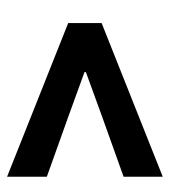

<svg xmlns="http://www.w3.org/2000/svg" viewBox="12 -605 485 549"><g transform="rotate(90 254.5 -330.5)"><path d="M485.4 -108.2 46 -283V-378.6L485.4 -553.4V-441.4L314.8 -380.4L186.2 -333.6V-329.6L314.8 -282.9L485.4 -221.9Z"/></g></svg>

Font: Source Sans 3 VF
Style: Italic
Weight: 200
Italic angle: -11°
Designer: Paul D. Hunt
Foundry: Adobe Systems Incorporated
Version: Version 3.042;hotconv 1.0.118;makeotfexe 2.5.65603